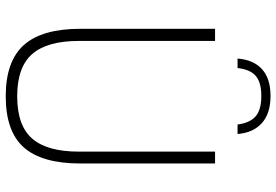

<svg xmlns="http://www.w3.org/2000/svg" viewBox="-170 -808 988 687"><g transform="rotate(90 323.5 -464.0)"><path d="M324 9Q198.5 9 140.5 -56Q82.5 -121 82.5 -258.5V-740H126V-252.5Q126 -139.5 172.8 -85.8Q219.5 -32 324 -32Q429 -32 475.5 -85.8Q522 -139.5 522 -252.5V-740H564.5V-258.5Q564.5 -121 507.2 -56Q450 9 324 9ZM189 -820.5Q193.5 -877.5 227 -908Q260.5 -938.5 323 -938.5Q385.5 -938.5 420 -907.5Q454.5 -876.5 459 -820.5H425Q419.5 -864 396.2 -884.8Q373 -905.5 323 -905.5Q273 -905.5 250.2 -884.8Q227.5 -864 223 -820.5Z"/></g></svg>

Font: Encode Sans Semi Condensed ExtraLight
Style: Regular
Weight: 200
Width: 4
Designer: Multiple Designers
Foundry: Impallari Type
Version: Version 3.000; ttfautohint (v1.8.3) -l 8 -r 50 -G 200 -x 14 